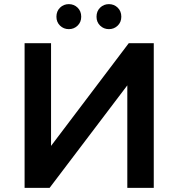

<svg xmlns="http://www.w3.org/2000/svg" viewBox="-20 -909 862 929"><path d="M99 0V-700H227V-203L603 -700H724V0H596V-496L220 0ZM507 -768Q482 -768 464.5 -785Q447 -802 447 -828Q447 -855 464.5 -872Q482 -889 507 -889Q532 -889 549.5 -872Q567 -855 567 -828Q567 -802 549.5 -785Q532 -768 507 -768ZM313 -768Q288 -768 270.5 -785Q253 -802 253 -828Q253 -855 270.5 -872Q288 -889 313 -889Q338 -889 355.5 -872Q373 -855 373 -828Q373 -802 355.5 -785Q338 -768 313 -768Z"/></svg>

Font: Montserrat SemiBold
Style: Regular
Weight: 600
Designer: Julieta Ulanovsky
Foundry: Julieta Ulanovsky
Version: Version 9.000; ttfautohint (v1.8.4.7-5d5b)